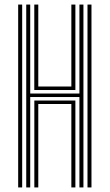

<svg xmlns="http://www.w3.org/2000/svg" viewBox="-20 -820 480 840"><path d="M94.8 0V-800H112.2V-410.8H327.5V-800H345V0H327.5V-395.5H112.2V0ZM130.2 0V-380.2H309.8V0H292.2V-365H147.5V0ZM59.5 0V-800H77V0ZM362.8 0V-800H380.2V0ZM130 -426.2V-800H147.5V-441.5H292.2V-800H309.8V-426.2Z"/></svg>

Font: Big Shoulders Inline Text Thin Medium
Style: Regular
Weight: 500
Version: Version 2.002